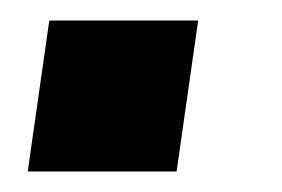

<svg xmlns="http://www.w3.org/2000/svg" viewBox="-20 -167 275 187"><path d="M173 -147 152 0H7L28 -147Z"/></svg>

Font: Pathway Extreme 8pt Thin 12pt
Style: Bold Italic
Weight: 700
Italic angle: -8°
Version: Version 1.001;gftools[0.9.26]